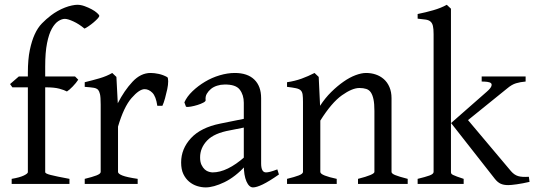

<svg xmlns="http://www.w3.org/2000/svg" viewBox="-20 -777 2257 811"><path d="M399.4 -710Q399.4 -706.1 392.1 -698.2Q384.8 -690.4 375 -682.1Q365.2 -673.8 354.5 -666.5Q343.8 -659.2 336.9 -656.2Q313.5 -675.8 290 -686.5Q266.6 -697.3 253.9 -697.3Q241.2 -697.3 226.6 -688Q211.9 -678.7 199.2 -656.2Q186.5 -633.8 178.7 -594.7Q170.9 -555.7 170.9 -496.1V-454.1H296.9L310.5 -440.4Q301.8 -426.8 287.1 -411.6Q272.5 -396.5 262.7 -390.6Q252 -396.5 231 -402.3Q210 -408.2 170.9 -408.2V-49.8Q170.9 -43.9 193.4 -38.1Q215.8 -32.2 273.4 -21.5V0H29.3V-21.5Q63.5 -27.3 80.6 -35.6Q97.7 -43.9 97.7 -49.8V-408.2H32.2L22.5 -421.9L59.6 -454.1H97.7V-468.8Q97.7 -526.4 106 -565.9Q114.3 -605.5 127 -632.8Q139.6 -660.2 157.2 -678.2Q174.8 -696.3 195.3 -711.9Q208 -721.7 223.6 -730.5Q239.3 -739.3 254.4 -745.1Q269.5 -751 283.7 -753.9Q297.9 -756.8 306.6 -756.8Q321.3 -756.8 337.4 -751Q353.5 -745.1 367.2 -737.8Q380.9 -730.5 390.1 -722.2Q399.4 -713.9 399.4 -710Z M686.5 -451.2Q690.4 -448.2 690.4 -433.6Q690.4 -418.9 686.5 -400.4Q682.6 -381.8 677.2 -362.3Q671.9 -342.8 666 -330.1H644.5Q638.7 -370.1 623.5 -385.3Q608.4 -400.4 590.8 -400.4Q568.4 -400.4 535.6 -362.8Q502.9 -325.2 478.5 -242.2V-50.8Q478.5 -43 497.1 -35.6Q515.6 -28.3 561.5 -21.5V0H337.9V-21.5Q370.1 -29.3 387.7 -36.1Q405.3 -43 405.3 -50.8V-335Q405.3 -367.2 402.3 -379.4Q399.4 -391.6 394.5 -397.5Q387.7 -404.3 376 -406.2Q364.3 -408.2 337.9 -410.2V-429.7Q370.1 -437.5 400.4 -446.3Q430.7 -455.1 454.1 -468.8L471.7 -452.1L477.5 -340.8Q504.9 -394.5 539.6 -431.6Q574.2 -468.8 616.2 -468.8Q631.8 -468.8 650.4 -464.8Q668.9 -460.9 686.5 -451.2Z M1158.2 -40Q1116.2 -10.7 1089.8 2Q1063.5 14.6 1048.8 14.6Q1032.2 14.6 1021 -10.7Q1009.8 -36.1 1009.8 -80.1V-342.8Q1009.8 -376 992.7 -398.4Q975.6 -420.9 927.7 -419.9Q912.1 -419.9 897 -415Q881.8 -410.2 871.1 -401.4Q860.4 -392.6 853.5 -380.9Q846.7 -369.1 848.6 -353.5Q848.6 -348.6 838.4 -343.3Q828.1 -337.9 814 -333.5Q799.8 -329.1 786.1 -326.7Q772.5 -324.2 765.6 -326.2L758.8 -344.7Q769.5 -369.1 793 -391.6Q816.4 -414.1 845.7 -431.6Q875 -449.2 908.2 -459Q941.4 -468.8 971.7 -468.8Q1025.4 -468.8 1054.2 -440.9Q1083 -413.1 1083 -362.3V-86.9Q1083 -48.8 1103.5 -48.8Q1110.4 -48.8 1120.6 -51.3Q1130.9 -53.7 1151.4 -61.5ZM952.1 -226.6Q884.8 -214.8 855 -183.6Q825.2 -152.3 825.2 -112.3Q825.2 -92.8 831.1 -80.6Q836.9 -68.4 845.2 -61Q853.5 -53.7 862.8 -51.3Q872.1 -48.8 877.9 -48.8Q939.5 -48.8 1014.6 -115.2L1019.5 -79.1Q973.6 -29.3 927.7 -7.3Q881.8 14.6 848.6 14.6Q831.1 14.6 812.5 8.8Q793.9 2.9 778.8 -9.8Q763.7 -22.5 754.4 -42Q745.1 -61.5 745.1 -90.8Q745.1 -148.4 786.6 -193.4Q828.1 -238.3 910.2 -254.9L1064.5 -286.1L1069.3 -250Z M1492.2 0V-21.5Q1561.5 -39.1 1561.5 -50.8V-308.6Q1561.5 -338.9 1557.6 -357.4Q1553.7 -376 1546.4 -386.7Q1539.1 -397.5 1526.9 -401.4Q1514.6 -405.3 1498 -405.3Q1467.8 -405.3 1424.3 -374.5Q1380.9 -343.8 1333 -267.6V-50.8Q1333 -43 1351.6 -35.6Q1370.1 -28.3 1402.3 -21.5V0H1192.4V-21.5Q1224.6 -29.3 1242.2 -36.1Q1259.8 -43 1259.8 -50.8V-346.7Q1259.8 -365.2 1258.3 -377Q1256.8 -388.7 1250.5 -395Q1244.1 -401.4 1230.5 -404.3Q1216.8 -407.2 1192.4 -410.2V-429.7Q1225.6 -434.6 1253.9 -444.8Q1282.2 -455.1 1308.6 -468.8L1326.2 -452.1L1332 -330.1Q1353.5 -363.3 1379.4 -388.7Q1405.3 -414.1 1431.2 -432.1Q1457 -450.2 1481.9 -459.5Q1506.8 -468.8 1526.4 -468.8Q1547.9 -468.8 1566.9 -462.4Q1585.9 -456.1 1601.1 -442.9Q1616.2 -429.7 1625 -409.2Q1633.8 -388.7 1633.8 -362.3V-50.8Q1633.8 -43.9 1648.9 -37.6Q1664.1 -31.2 1702.1 -21.5V0Z M2200.2 -432.6Q2177.7 -430.7 2159.7 -425.3Q2141.6 -419.9 2122.1 -403.3L1922.9 -242.2L1884.8 -256.8L2036.1 -389.6Q2051.8 -403.3 2055.2 -412.1Q2058.6 -420.9 2054.2 -425.3Q2049.8 -429.7 2038.6 -431.2Q2027.3 -432.6 2014.6 -432.6V-454.1H2200.2ZM1744.1 0V-21.5Q1776.4 -29.3 1793.9 -35.6Q1811.5 -42 1811.5 -50.8V-632.8Q1811.5 -655.3 1808.6 -667.5Q1805.7 -679.7 1798.3 -686Q1791 -692.4 1777.8 -694.3Q1764.6 -696.3 1744.1 -698.2V-717.8Q1778.3 -724.6 1810.5 -733.9Q1842.8 -743.2 1867.2 -756.8L1884.8 -740.2V-50.8Q1884.8 -46.9 1886.2 -43.9Q1887.7 -41 1893.6 -38.1Q1899.4 -35.2 1910.2 -31.2Q1920.9 -27.3 1938.5 -21.5V0ZM2216.8 -8.8Q2187.5 -2 2162.6 1.5Q2137.7 4.9 2127 4.9Q2107.4 4.9 2094.7 -1Q2082 -6.8 2070.3 -21.5L1885.7 -256.8L1936.5 -293.9L2138.7 -53.7Q2152.3 -38.1 2168.5 -33.2Q2184.6 -28.3 2213.9 -30.3Z"/></svg>

Font: Podda
Style: Regular
Weight: 400
Designer: Md. Tanbin Islam Siyam
Foundry: Tanbin Islam Siyam
Version: Version 0.258